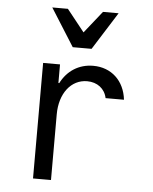

<svg xmlns="http://www.w3.org/2000/svg" viewBox="-55 -847 711 894"><g transform="rotate(5 300.0 -400.5)"><path d="M217 0V-307C217 -405 270 -473 345 -473C392 -473 428 -446 437 -402H523C513 -490 452 -547 367 -547C300 -547 246 -512 216 -453H212V-540H133V0ZM264 -625H352L463 -801H390L308 -698L226 -801H153Z"/></g></svg>

Font: CommitMono
Style: 400Regular
Weight: 400
Monospace: yes
Designer: Eigil Nikolajsen
Foundry: Eigil Nikolajsen
Version: Version 1.143